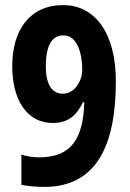

<svg xmlns="http://www.w3.org/2000/svg" viewBox="-20 -722 510 754"><path d="M435 -403C435 -592 353 -702 228 -702C96 -702 28 -603 28 -462C28 -330 86 -239 187 -239C249 -239 281 -270 306 -321H311C307 -180 262 -104 134 -104C108 -104 86 -108 64 -115V4C87 9 128 12 154 12C360 12 435 -153 435 -403ZM230 -583C285 -583 303 -508 303 -448C303 -408 276 -354 226 -354C187 -354 160 -387 160 -460C160 -552 188 -583 230 -583Z"/></svg>

Font: Noto Sans Kannada ExtraCondensed
Style: Bold
Weight: 700
Width: 2
Designer: Jelle Bosma - Monotype Design Team
Foundry: Monotype Imaging Inc.
Version: Version 2.005